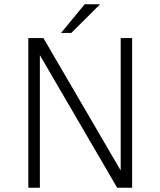

<svg xmlns="http://www.w3.org/2000/svg" viewBox="-20 -878 750 898"><path d="M265.5 -724 376 -858H448L313.5 -724ZM544.5 -700H598V0H528L166.5 -620V0H112.5V-700H183L544.5 -80.5Z"/></svg>

Font: League Mono UltraLight
Style: Regular
Weight: 200
Width: 6
Designer: Tyler Finck
Foundry: The League of Moveable Type / Tyler Finck
Version: Version 2.210